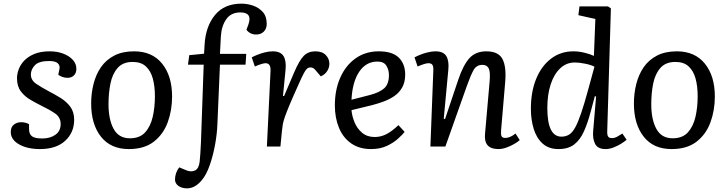

<svg xmlns="http://www.w3.org/2000/svg" viewBox="-20 -802 3981 1051"><path d="M211 -44Q255 -44 283.5 -64.5Q312 -85 312 -123Q312 -160 281.5 -181Q251 -202 211 -221Q179 -237 147 -255.5Q115 -274 94 -302Q73 -330 73 -374Q73 -396 82 -421.5Q91 -447 112 -469.5Q133 -492 167.5 -506.5Q202 -521 253 -521Q293 -521 326 -508.5Q359 -496 378.5 -474.5Q398 -453 398 -425Q398 -402 384.5 -389Q371 -376 350 -376Q333 -376 319.5 -381.5Q306 -387 299 -393L305 -422Q310 -442 297 -455Q284 -468 249 -468Q193 -468 171 -445Q149 -422 149 -394Q149 -363 178.5 -343Q208 -323 246 -303Q279 -286 311.5 -266Q344 -246 365 -217.5Q386 -189 386 -146Q386 -77 337 -31.5Q288 14 199 14Q129 14 84 -12Q39 -38 39 -79Q39 -107 56 -120Q73 -133 95 -133Q121 -133 139 -122V-96Q139 -68 155 -56Q171 -44 211 -44Z M685 14Q586 14 532.5 -54Q479 -122 479 -235Q479 -291 492 -342.5Q505 -394 532.5 -434Q560 -474 605 -497.5Q650 -521 714 -521Q813 -521 867.5 -453.5Q922 -386 922 -274Q922 -198 898 -132.5Q874 -67 822 -26.5Q770 14 685 14ZM691 -45Q745 -45 774.5 -77.5Q804 -110 816 -162.5Q828 -215 828 -275Q828 -330 816.5 -372Q805 -414 778.5 -438.5Q752 -463 706 -463Q653 -463 624 -430Q595 -397 584.5 -344.5Q574 -292 574 -231Q574 -148 602 -96.5Q630 -45 691 -45Z M1296 -734Q1244 -734 1218 -696Q1192 -658 1189 -602L1184 -507H1328L1324 -448H1184L1170 -122Q1168 -68 1157 -8.5Q1146 51 1128 102.5Q1110 154 1085 184Q1048 229 1004 229Q975 229 956.5 215.5Q938 202 938 181Q938 145 961 114L1002 131Q1028 141 1048.5 130.5Q1069 120 1073 82Q1077 44 1080 -23L1095 -448H1009L1016 -500L1097 -508L1100 -559Q1106 -658 1157 -720Q1208 -782 1302 -782Q1333 -782 1364.5 -771.5Q1396 -761 1418 -737Q1440 -713 1440 -671Q1440 -645 1424 -629Q1408 -613 1382 -613Q1349 -613 1329 -639L1339 -666Q1364 -734 1296 -734Z M1461 -416Q1462 -456 1434 -456Q1417 -456 1375 -438L1358 -488Q1369 -494 1388.5 -502Q1408 -510 1430.5 -515.5Q1453 -521 1473 -521Q1516 -521 1532 -495Q1548 -469 1543 -419L1529 -277L1535 -276L1589 -403Q1618 -471 1642.5 -496Q1667 -521 1706 -521Q1744 -521 1763.5 -500.5Q1783 -480 1783 -453Q1783 -432 1771 -413Q1759 -394 1736 -384L1713 -411Q1702 -425 1695 -429Q1688 -433 1679 -433Q1669 -433 1661.5 -427Q1654 -421 1644 -402.5Q1634 -384 1617 -346Q1584 -273 1566 -230Q1548 -187 1539.5 -162.5Q1531 -138 1528 -121Q1525 -104 1523 -82L1515 0H1441Z M2053 -521Q2128 -521 2163 -486.5Q2198 -452 2198 -394Q2198 -352 2181.5 -323Q2165 -294 2137.5 -275.5Q2110 -257 2078 -245.5Q2046 -234 2015 -226L1904 -199Q1907 -166 1921 -132Q1935 -98 1962.5 -75Q1990 -52 2031 -52Q2064 -52 2094 -67Q2124 -82 2161 -117L2195 -80Q2184 -66 2159.5 -43.5Q2135 -21 2098 -3.5Q2061 14 2011 14Q1947 14 1902.5 -17Q1858 -48 1835.5 -102.5Q1813 -157 1813 -225Q1813 -311 1843 -378Q1873 -445 1927 -483Q1981 -521 2053 -521ZM2109 -391Q2109 -420 2095 -442.5Q2081 -465 2046 -465Q1984 -465 1946.5 -409.5Q1909 -354 1904 -256L2005 -282Q2058 -296 2083.5 -319Q2109 -342 2109 -391Z M2825 -35Q2814 -25 2794 -13.5Q2774 -2 2751.5 6Q2729 14 2708 14Q2627 14 2635 -69L2660 -354Q2665 -407 2655.5 -427Q2646 -447 2621 -447Q2588 -447 2572 -418Q2556 -389 2535 -330L2418 0H2336L2352 -416Q2353 -438 2347 -447Q2341 -456 2325 -456Q2308 -456 2266 -438L2249 -488Q2260 -494 2279.5 -502Q2299 -510 2321.5 -515.5Q2344 -521 2364 -521Q2407 -521 2423 -495Q2439 -469 2434 -419L2409 -152L2416 -150L2489 -367Q2516 -447 2550 -484Q2584 -521 2642 -521Q2709 -521 2731 -478Q2753 -435 2745 -348L2723 -90Q2721 -66 2725.5 -56.5Q2730 -47 2746 -47Q2772 -47 2802 -71Z M3304 -86Q3303 -64 3308.5 -55Q3314 -46 3330 -46Q3344 -46 3358 -53.5Q3372 -61 3387 -71L3410 -37Q3399 -27 3379.5 -15Q3360 -3 3338 5.5Q3316 14 3295 14Q3252 14 3237.5 -14.5Q3223 -43 3227 -86L3243 -274L3236 -275L3213 -189Q3197 -129 3176.5 -83Q3156 -37 3123.5 -11.5Q3091 14 3037 14Q2984 14 2950.5 -16Q2917 -46 2901.5 -96.5Q2886 -147 2886 -206Q2886 -300 2915 -370.5Q2944 -441 2996.5 -481Q3049 -521 3119 -521Q3149 -521 3181 -513Q3213 -505 3231 -496L3239 -698L3146 -719L3152 -767H3308L3324 -756ZM3053 -54Q3077 -54 3095 -65Q3113 -76 3128.5 -104Q3144 -132 3161.5 -183.5Q3179 -235 3201 -316L3234 -437Q3215 -447 3182.5 -453.5Q3150 -460 3127 -460Q3080 -460 3046 -427.5Q3012 -395 2994 -339Q2976 -283 2976 -211Q2976 -54 3053 -54Z M3656 14Q3557 14 3503.5 -54Q3450 -122 3450 -235Q3450 -291 3463 -342.5Q3476 -394 3503.5 -434Q3531 -474 3576 -497.5Q3621 -521 3685 -521Q3784 -521 3838.5 -453.5Q3893 -386 3893 -274Q3893 -198 3869 -132.5Q3845 -67 3793 -26.5Q3741 14 3656 14ZM3662 -45Q3716 -45 3745.5 -77.5Q3775 -110 3787 -162.5Q3799 -215 3799 -275Q3799 -330 3787.5 -372Q3776 -414 3749.5 -438.5Q3723 -463 3677 -463Q3624 -463 3595 -430Q3566 -397 3555.5 -344.5Q3545 -292 3545 -231Q3545 -148 3573 -96.5Q3601 -45 3662 -45Z"/></svg>

Font: Literata 12pt
Style: Italic
Weight: 400
Italic angle: -2°
Designer: Latin by Veronika Burian and Jose Scaglione. Greek by Irene Vlachou. Cyrillic by Vera Evstafieva
Foundry: TypeTogether
Version: Version 3.002